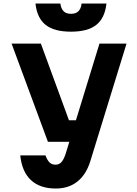

<svg xmlns="http://www.w3.org/2000/svg" viewBox="-20 -866 790 1105"><path d="M46.7 -614.9H215.3L376.9 -173.8H472.2L435.5 -50H255.8ZM708.2 -614.9 498.9 64.5Q474.7 140.3 424.5 179.6Q374.3 219 301 219Q209.9 219 158.1 170.5Q106.2 122.1 96.5 28.2H241.8Q252.1 56.3 265.3 69.1Q278.4 81.8 299.5 81.8Q320 81.8 333.3 67.2Q346.6 52.6 357.3 20.8L552.4 -614.9ZM327.2 -845.6Q331.7 -815.3 346.4 -800.9Q361.1 -786.5 388.4 -786.5Q416 -786.5 430.9 -800.9Q445.9 -815.3 449.6 -845.6H592.7Q583.5 -761.9 534.2 -722.8Q485 -683.7 388.4 -683.7Q291.8 -683.7 242.6 -722.8Q193.3 -761.9 184.1 -845.6Z"/></svg>

Font: Martian Mono SemiExpanded
Style: Regular
Weight: 400
Width: 6
Monospace: yes
Designer: Roman Shamin
Foundry: Evil Martians
Version: Version 1.000